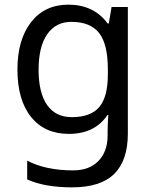

<svg xmlns="http://www.w3.org/2000/svg" viewBox="-20 -566 655 826"><path d="M275 -546Q328 -546 370.5 -526Q413 -506 443 -465H448L460 -536H530V9Q530 124 471.5 182Q413 240 290 240Q172 240 97 206V125Q176 167 295 167Q364 167 403.5 126.5Q443 86 443 16V-5Q443 -17 444 -39.5Q445 -62 446 -71H442Q388 10 276 10Q172 10 113.5 -63Q55 -136 55 -267Q55 -395 113.5 -470.5Q172 -546 275 -546ZM287 -472Q220 -472 183 -418.5Q146 -365 146 -266Q146 -167 182.5 -114.5Q219 -62 289 -62Q370 -62 407 -105.5Q444 -149 444 -246V-267Q444 -377 406 -424.5Q368 -472 287 -472Z"/></svg>

Font: Noto Sans Thai Looped
Style: Regular
Weight: 400
Designer: Sasikarn Vongin, Ben Mitchell
Foundry: The Fontpad Ltd
Version: Version 1.001; ttfautohint (v1.8.4.7-5d5b)